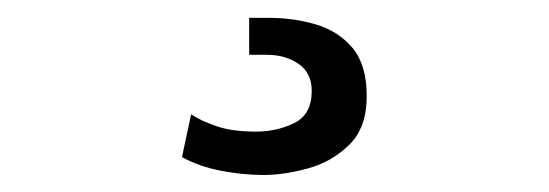

<svg xmlns="http://www.w3.org/2000/svg" viewBox="-20 8 629 220"><path d="M282.2 208.5Q258 208.5 233 203.6Q208 198.8 188.5 188L199 139Q209.7 146.2 227.8 152.5Q245.9 158.8 273.2 158.8Q297.5 158.8 317.4 148.9Q337.2 139 337.2 112.2Q337.2 91.5 322 81.1Q306.8 70.8 286 70.8H265.5V28.5H289Q316.6 28.5 342.3 36.1Q368 43.8 384.1 63.1Q400.2 82.5 400.2 118.2Q400.2 154.3 380.2 173.9Q360.2 193.5 332.8 201Q305.2 208.5 282.2 208.5Z"/></svg>

Font: Chivo Medium
Style: Regular
Weight: 500
Designer: Hector Gatti
Foundry: Omnibus-Type
Version: Version 2.002